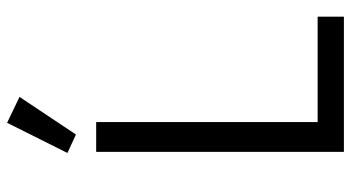

<svg xmlns="http://www.w3.org/2000/svg" viewBox="-244 -745 989 541"><g transform="rotate(-90 250.5 -474.5)"><path d="M248 -914 175 -949 90 -779 142 -755ZM474 0V-74H177V-698H93V0Z"/></g></svg>

Font: LVC Sans
Style: Regular
Weight: 400
Designer: Mike Abbink, Paul van der Laan, Pieter van Rosmalen
Foundry: Bold Monday
Version: Version 3.0